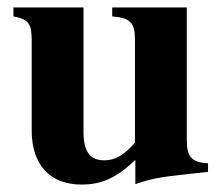

<svg xmlns="http://www.w3.org/2000/svg" viewBox="-20 -481 596 515"><path d="M538 -20V-43C494 -45 481 -61 481 -105V-461H281V-437C331 -433 342 -419 342 -374V-98C311 -64 289 -51 260 -51C224 -51 204 -71 204 -127V-461H16V-437C57 -429 65 -418 65 -372V-131C65 -38 115 14 198 14C253 14 291 -3 343 -52V13C386 -2 410 -6 475 -13Z"/></svg>

Font: XITS Math
Style: Bold
Weight: 700
Designer: MicroPress Inc., with final additions and corrections provided by Coen Hoffman, Elsevier (retired)
Version: Version 1.105